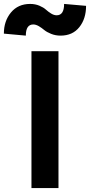

<svg xmlns="http://www.w3.org/2000/svg" viewBox="-93 -962 460 982"><path d="M67.9 0V-700.2H206.1V0ZM216.8 -779.8Q190.9 -779.8 168.5 -788.8Q146 -797.9 133.5 -808.3Q121.1 -818.8 106 -827.9Q90.8 -836.9 77.1 -836.9Q39.1 -836.9 39.1 -779.8L-73.2 -790Q-73.2 -854.5 -36.9 -898.2Q-0.5 -941.9 61 -941.9Q86.9 -941.9 108.4 -932.9Q129.9 -923.8 141.8 -912.8Q153.8 -901.9 168.5 -892.8Q183.1 -883.8 196.8 -883.8Q234.9 -883.8 234.9 -941.9L347.2 -932.1Q347.2 -866.2 312.7 -823Q278.3 -779.8 216.8 -779.8Z"/></svg>

Font: Uncut Sans
Style: Bold
Weight: 700
Designer: Kasper Nordkvist
Foundry: UNCUT.wtf
Version: Version 1.304;Glyphs 3.2 (3246)